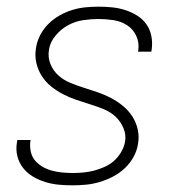

<svg xmlns="http://www.w3.org/2000/svg" viewBox="-20 -548 540 576"><path d="M198 8Q176 8 155.5 6Q135 4 115.5 -2Q96 -8 78.5 -18.5Q61 -29 49 -44.5Q37 -60 32 -80Q27 -100 31 -122L32 -128H72L71 -124Q69 -108 72.5 -92.5Q76 -77 85.5 -66Q95 -55 108 -47.5Q121 -40 136 -36Q151 -32 167 -30.5Q183 -29 199 -29Q214 -29 230 -30.5Q246 -32 261.5 -36Q277 -40 293 -47Q309 -54 321.5 -65Q334 -76 343 -91Q352 -106 355 -122Q359 -144 350 -164.5Q341 -185 325.5 -199Q310 -213 290 -221Q270 -229 249 -235.5Q228 -242 207.5 -249Q187 -256 168 -266Q149 -276 132.5 -289.5Q116 -303 105 -320.5Q94 -338 89 -359.5Q84 -381 88 -404Q91 -424 100.5 -442.5Q110 -461 125 -476Q140 -491 158.5 -501.5Q177 -512 196.5 -518Q216 -524 236 -526Q256 -528 275 -528Q296 -528 316 -526Q336 -524 355 -518Q374 -512 391 -501.5Q408 -491 419 -475.5Q430 -460 434 -440Q438 -420 435 -399L434 -393H394L395 -398Q398 -421 388.5 -441Q379 -461 361 -472.5Q343 -484 320.5 -487.5Q298 -491 275 -491Q253 -491 229.5 -487.5Q206 -484 184.5 -472.5Q163 -461 146.5 -441Q130 -421 127 -399Q123 -376 131.5 -355.5Q140 -335 156 -321Q172 -307 192 -299Q212 -291 232.5 -284.5Q253 -278 273.5 -271Q294 -264 313 -254Q332 -244 348.5 -230.5Q365 -217 376.5 -199.5Q388 -182 393 -160.5Q398 -139 394 -116Q391 -96 380.5 -77Q370 -58 354 -43Q338 -28 318.5 -18Q299 -8 279 -2Q259 4 238.5 6Q218 8 198 8Z"/></svg>

Font: Iosevka Curly Extralight
Style: Italic
Weight: 200
Italic angle: -9°
Monospace: yes
Designer: Belleve Invis
Foundry: Belleve Invis
Version: Version 22.1.2; ttfautohint (v1.8.4)